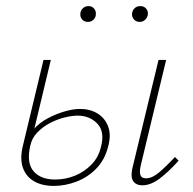

<svg xmlns="http://www.w3.org/2000/svg" viewBox="-20 -605 635 631"><path d="M157 6Q118 6 91.5 -9.5Q65 -25 55 -54.5Q45 -84 55 -125L123 -408H147L79 -124Q67 -69 90.5 -42Q114 -15 161 -15Q195 -15 226 -27.5Q257 -40 280.5 -64Q304 -88 312 -123Q325 -172 300 -198.5Q275 -225 235 -225Q217 -225 192.5 -219Q168 -213 144 -200.5Q120 -188 102 -169Q84 -150 79 -124H61Q69 -156 89.5 -179Q110 -202 137.5 -216.5Q165 -231 193 -239Q221 -247 243 -247Q276 -247 300.5 -232Q325 -217 335.5 -189Q346 -161 335 -122Q324 -79 296 -50.5Q268 -22 231 -8Q194 6 157 6ZM448 4Q433 4 424 -3Q415 -10 413 -23Q411 -36 416 -56L501 -408H526L442 -59Q438 -40 441.5 -29.5Q445 -19 460 -19Q480 -19 503 -38.5Q526 -58 555 -89L567 -77Q534 -40 504.5 -18Q475 4 448 4ZM269 -533Q257 -533 250 -541Q243 -549 244 -560Q245 -571 252.5 -578Q260 -585 271 -585Q282 -585 289 -577Q296 -569 295 -558Q295 -548 287.5 -540.5Q280 -533 269 -533ZM439 -533Q427 -533 420 -541.5Q413 -550 414 -560Q415 -571 422.5 -578Q430 -585 441 -585Q453 -585 460 -577Q467 -569 466 -558Q465 -548 457.5 -540.5Q450 -533 439 -533Z"/></svg>

Font: Ysabeau Office Thin
Style: Italic
Weight: 250
Italic angle: -12°
Designer: Christian Thalmann (Catharsis Fonts)
Version: Version 2.001;gftools[0.9.30]; featfreeze: tnum,lnum,ss02